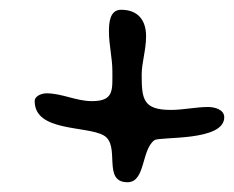

<svg xmlns="http://www.w3.org/2000/svg" viewBox="-20 -588 479 393"><path d="M228 -568C204 -568 203 -540 203 -523C203 -496 210 -469 210 -443C210 -404 214 -381 168 -381C136 -381 107 -397 75 -397C66 -397 51 -392 51 -381C51 -318 156 -331 192 -311C228 -291 188 -215 241 -215C278 -215 269 -281 296 -301C307 -309 439 -298 439 -348C439 -364 419 -369 406 -369C381 -369 355 -363 330 -363C273 -363 270 -385 270 -435C270 -460 279 -485 279 -514C279 -547 262 -568 228 -568Z"/></svg>

Font: ChillLongCangKaiShu Medium
Style: Regular
Weight: 500
Version: Version 3.500;Glyphs 3.1.1 (3135)